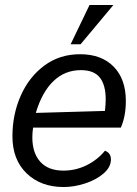

<svg xmlns="http://www.w3.org/2000/svg" viewBox="-20 -740 551 772"><path d="M30 -192Q30 -280 63.5 -355.5Q97 -431 158.5 -476.5Q220 -522 302 -522Q388 -522 437 -472Q486 -422 486 -334Q486 -273 466 -227H113Q110 -206 110 -188Q110 -125 142 -89.5Q174 -54 235 -54Q285 -54 329 -76Q373 -98 402 -134Q426 -125 426 -99Q426 -68 396.5 -42.5Q367 -17 322.5 -2.5Q278 12 236 12Q144 12 87 -43Q30 -98 30 -192ZM402 -294Q405 -320 405 -341Q405 -398 381.5 -428Q358 -458 305 -458Q241 -458 195 -414Q149 -370 124 -286ZM340 -720H436L304 -562H264Z"/></svg>

Font: Thasadith
Style: Bold Italic
Weight: 700
Italic angle: -9°
Designer: Cadson Demak Co.,Ltd.
Foundry: Cadson Demak Co.,Ltd.
Version: Version 1.000; ttfautohint (v1.6)